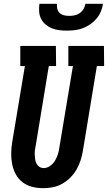

<svg xmlns="http://www.w3.org/2000/svg" viewBox="-20 -975 564 1003"><path d="M206 8Q176 8 148 1Q120 -6 98 -23Q76 -40 62.5 -64.5Q49 -89 43.5 -117Q38 -145 38.5 -174.5Q39 -204 44 -234L110 -630H86V-735H272L273 -630H235L167 -217Q164 -204 162.5 -191.5Q161 -179 161.5 -167Q162 -155 163.5 -143Q165 -131 170.5 -120.5Q176 -110 186 -103.5Q196 -97 208 -97Q226 -97 242 -108.5Q258 -120 267.5 -136Q277 -152 282.5 -169.5Q288 -187 290 -204L361 -630H337V-735H523L524 -630H486L413 -187Q409 -162 401 -137.5Q393 -113 380 -90Q367 -67 347.5 -47.5Q328 -28 305 -15Q282 -2 256.5 3Q231 8 206 8ZM329 -815Q308 -815 288 -817.5Q268 -820 250 -827.5Q232 -835 217.5 -847.5Q203 -860 194.5 -877Q186 -894 184.5 -914Q183 -934 186 -955H278Q276 -941 279.5 -928Q283 -915 292.5 -906.5Q302 -898 315 -895Q328 -892 342 -892Q356 -892 370 -895Q384 -898 396.5 -906.5Q409 -915 416.5 -928Q424 -941 426 -955H518Q515 -934 506.5 -914Q498 -894 483.5 -877Q469 -860 450.5 -847.5Q432 -835 412 -827.5Q392 -820 371 -817.5Q350 -815 329 -815Z"/></svg>

Font: Iosevka Curly Slab Extrabold
Style: Italic
Weight: 800
Italic angle: -9°
Monospace: yes
Designer: Belleve Invis
Foundry: Belleve Invis
Version: Version 22.1.2; ttfautohint (v1.8.4)